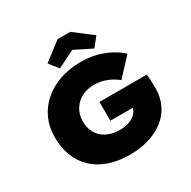

<svg xmlns="http://www.w3.org/2000/svg" viewBox="-203 -1131 1324 1334"><g transform="rotate(-30 459.5 -463.5)"><path d="M467 10Q374 10 301 -15Q228 -40 177 -87.5Q126 -135 99 -203Q72 -271 72 -355Q72 -435 101.5 -501.5Q131 -568 187 -617Q243 -666 319.5 -693Q396 -720 490 -720Q560 -720 618 -704Q676 -688 722 -662.5Q768 -637 800 -607L672 -469Q650 -487 623 -502Q596 -517 562.5 -526.5Q529 -536 487 -536Q446 -536 411 -522.5Q376 -509 350.5 -485Q325 -461 310.5 -427.5Q296 -394 296 -355Q296 -310 311 -276Q326 -242 352.5 -219.5Q379 -197 414.5 -185.5Q450 -174 492 -174Q526 -174 554.5 -182.5Q583 -191 604 -205.5Q625 -220 636 -241.5Q647 -263 648 -288V-314L676 -263H464V-414H844Q845 -401 846.5 -377Q848 -353 848.5 -330.5Q849 -308 849 -301Q849 -230 821 -172Q793 -114 742.5 -74Q692 -34 622 -12Q552 10 467 10ZM343 -753 285 -826 430 -937H532L677 -826L619 -753L466 -829H496Z"/></g></svg>

Font: Lexend Exa Black
Style: Regular
Weight: 900
Designer: Bonnie Shaver-Troup, Thomas Jockin
Foundry: Lexend
Version: Version 1.007